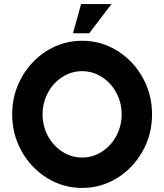

<svg xmlns="http://www.w3.org/2000/svg" viewBox="-20 -914 810 947"><path d="M385 13Q291.5 13 212.2 -36Q133 -85 86.5 -168.2Q40 -251.5 40 -350Q40 -448.5 86.5 -531.8Q133 -615 212.2 -664Q291.5 -713 385 -713Q478.5 -713 557.8 -664Q637 -615 683.5 -531.8Q730 -448.5 730 -350Q730 -251.5 683.5 -168.2Q637 -85 557.8 -36Q478.5 13 385 13ZM385 -137Q437.5 -137 482.5 -165.8Q527.5 -194.5 553.8 -243.5Q580 -292.5 580 -350Q580 -407.5 553.8 -456.5Q527.5 -505.5 482.5 -534.2Q437.5 -563 385 -563Q332.5 -563 287.5 -534.2Q242.5 -505.5 216.2 -456.5Q190 -407.5 190 -350Q190 -292.5 216.2 -243.5Q242.5 -194.5 287.5 -165.8Q332.5 -137 385 -137ZM380 -894H530L420 -750H340Z"/></svg>

Font: Urbanist
Style: Regular
Weight: 400
Designer: Corey Hu
Foundry: Corey Hu
Version: Version 1.2; befe77262ef67d88f1d94aa3d2e49ef1327b4483